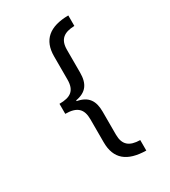

<svg xmlns="http://www.w3.org/2000/svg" viewBox="-211 -817 952 1078"><g transform="rotate(-30 265.0 -278.0)"><path d="M411 160V92C341 91 308 63 308 -3V-152C308 -221 282 -263 211 -276V-281C280 -293 308 -333 308 -405V-553C308 -621 344 -646 411 -648V-716C288 -715 227 -662 227 -557V-407C227 -335 192 -311 120 -311V-246C197 -246 227 -215 227 -149V0C227 108 289 158 411 160Z"/></g></svg>

Font: Noto Sans Mono Condensed
Style: Regular
Weight: 400
Width: 3
Designer: Monotype Design Team
Foundry: Monotype Imaging Inc.
Version: Version 2.014